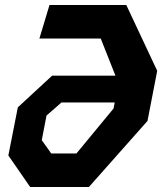

<svg xmlns="http://www.w3.org/2000/svg" viewBox="-20 -750 660 770"><path d="M101 0H336.5L571.5 -265L610.5 -466L486.5 -730H178.5L138 -595.5H384L443 -446.5H189L51.5 -319.5L13.5 -126.5ZM147.5 -188 166.5 -286.5 226.5 -339H440L435.5 -315L286.5 -134.5H185.5Z"/></svg>

Font: Monaspace Krypton
Style: Bold Italic
Weight: 700
Italic angle: -11°
Designer: Riley Cran & the Lettermatic Team
Foundry: Lettermatic
Version: Version 1.101 (Monaspace Krypton)